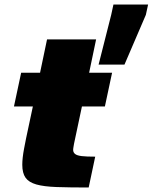

<svg xmlns="http://www.w3.org/2000/svg" viewBox="-20 -833 678 853"><path d="M374 0Q289 0 232 -2Q175 -4 141.5 -13.5Q108 -23 93.5 -43.5Q79 -64 79 -101Q79 -116 81 -134Q83 -152 87 -173Q91 -194 96 -219L126 -360H42L74 -510H158L189 -658H407L376 -510H478L446 -360H344L309 -195Q308 -189 307 -183.5Q306 -178 305.5 -174Q305 -170 305 -167Q305 -156 313.5 -149Q322 -142 343 -139.5Q364 -137 403 -137ZM418 -546 474 -767 484 -813H638L628 -767L533 -546Z"/></svg>

Font: Saira Thin Black
Style: Italic
Weight: 900
Italic angle: -12°
Version: Version 1.101